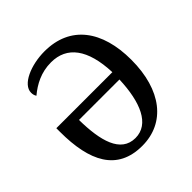

<svg xmlns="http://www.w3.org/2000/svg" viewBox="-193 -876 1037 1037"><g transform="rotate(-45 325.5 -357.5)"><path d="M312 10C487 10 599 -129 599 -361C599 -583 496 -725 299 -725C196 -725 90 -681 90 -618C90 -604 93 -595 99 -586C147 -626 206 -658 282 -658C403 -658 472 -568 479 -386H51V-358C51 -133 121 10 312 10ZM316 -46C203 -46 171 -171 169 -331H478C472 -163 422 -46 316 -46Z"/></g></svg>

Font: Noto Serif SemiCondensed Medium
Style: Regular
Weight: 500
Width: 4
Designer: Monotype Design Team
Foundry: Monotype Imaging Inc.
Version: Version 2.014